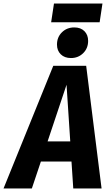

<svg xmlns="http://www.w3.org/2000/svg" viewBox="-68 -1065 621 1085"><path d="M346 0 336 -152H163L112 0H-48L233 -693H419L506 0ZM201 -266H329L308 -586ZM254 -813Q254 -855 282 -882.5Q310 -910 352 -910Q388 -910 409 -889Q430 -868 430 -834Q430 -792 402 -764.5Q374 -737 333 -737Q297 -737 275.5 -758Q254 -779 254 -813ZM495 -939H221L237 -1045H511Z"/></svg>

Font: Fira Sans Condensed
Style: Bold Italic
Weight: 700
Width: 3
Italic angle: -8°
Designer: Carrois Corporate & Edenspiekermann AG
Foundry: Carrois Corporate GbR & Edenspiekermann AG
Version: Version 4.203